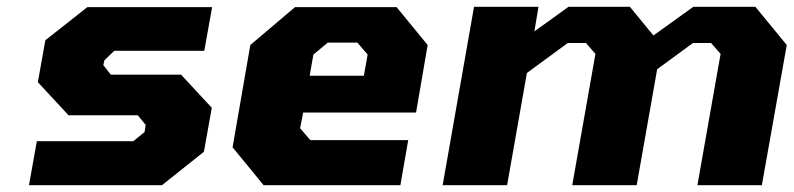

<svg xmlns="http://www.w3.org/2000/svg" viewBox="-20 -543 2327 563"><path d="M65 0 88 -129H371L404 -156L407 -177L384 -205H181L91 -302L113 -425L236 -522H602L579 -394H315L286 -366L283 -352L305 -324H511L601 -227L578 -98L455 0Z M753 0 662 -111 714 -411 845 -522H1143L1234 -411L1200 -213H869L860 -167L890 -132H1177L1154 0ZM888 -321H1047L1058 -383L1028 -418H941L899 -383Z M1278 0 1370 -523H1559L1547 -451L1647 -523H1827L1896 -439L2013 -523H2195L2287 -411L2214 0H2025L2093 -385L2065 -417H2012L1907 -340L1847 0H1658L1726 -385L1698 -417H1645L1525 -329L1467 0Z"/></svg>

Font: Tomorrow
Style: Bold Italic
Weight: 700
Italic angle: -10°
Designer: Tony de Marco, Monica Rizzolli
Foundry: Just in Type
Version: Version 2.002